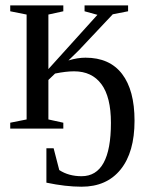

<svg xmlns="http://www.w3.org/2000/svg" viewBox="-20 -479 555 715"><path d="M234.9 -253.9Q268.6 -264.2 298.3 -264.2Q388.2 -264.2 434.6 -203.6Q481 -143.1 481 -29.3Q481 87.9 429.2 152.1Q377.4 216.3 283.7 216.3Q224.6 216.3 152.8 201.2V73.2H179.7L200.7 154.3Q235.8 177.2 283.7 177.2Q393.1 177.2 393.1 -21.5Q393.1 -117.7 357.7 -165.5Q322.3 -213.4 255.9 -213.4Q225.6 -213.4 185.1 -205.1L160.2 -181.2V-34.2L215.8 -22V0H18.1V-22L79.1 -34.2V-424.8L18.1 -437V-459H215.8V-437L160.2 -424.8V-221.7L342.8 -423.8L294.9 -437V-459H457V-437L399.9 -425.8L273.9 -292Z"/></svg>

Font: Tinos
Style: Regular
Weight: 400
Designer: Steve Matteson
Foundry: Monotype Imaging Inc.
Version: Version 1.23